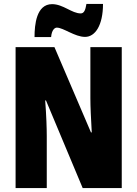

<svg xmlns="http://www.w3.org/2000/svg" viewBox="-20 -953 696 973"><path d="M155 -765H239C242 -801 257 -813 268 -813C301 -813 359 -766 411 -766C462 -766 502 -824 502 -933H418C413 -902 406 -885 389 -885C344 -885 300 -932 244 -932C164 -932 155 -827 155 -765ZM597 0V-714H438V-455C438 -412 441 -354 445 -282H441L256 -714H59V0H217V-263C217 -304 215 -365 209 -444H213L399 0Z"/></svg>

Font: Noto Sans Arabic UI XCn Bk
Style: Regular
Weight: 900
Width: 2
Designer: Monotype Design Team, Nadine Chahine and Nizar Qandah
Foundry: Monotype Imaging Inc.
Version: Version 2.010